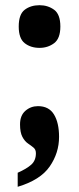

<svg xmlns="http://www.w3.org/2000/svg" viewBox="-20 -564 305 738"><path d="M132 -380Q98 -380 75 -398Q52 -416 52 -462Q52 -509 75 -526.5Q98 -544 132 -544Q164 -544 188 -526.5Q212 -509 212 -462Q212 -416 188 -398Q164 -380 132 -380ZM48 100Q82 85 100 69Q118 53 118 25Q118 11 109 3.5Q100 -4 87.5 -12.5Q75 -21 66 -38Q57 -55 57 -86Q57 -120 77.5 -138Q98 -156 126 -156Q168 -156 187.5 -124Q207 -92 207 -38Q207 24 171 76Q135 128 48 154Z"/></svg>

Font: Noto Serif Armenian ExtraCondensed Black
Style: Regular
Weight: 900
Width: 2
Designer: Monotype Design Team
Foundry: Monotype Imaging Inc.
Version: Version 2.008; ttfautohint (v1.8.4.7-5d5b)